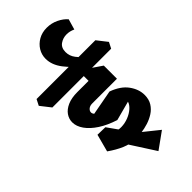

<svg xmlns="http://www.w3.org/2000/svg" viewBox="-439 -1102 1478 1478"><g transform="rotate(-45 300.0 -363.0)"><path d="M289 87Q227 87 172 63.5Q117 40 59 -1L97 -144L181 -142L252 -42L195 -73Q230 -55 269.5 -56Q309 -57 346 -71.5Q383 -86 409.5 -109.5Q436 -133 443 -158L285 -116Q204 -142 146.5 -179.5Q89 -217 58 -261Q27 -305 27 -349Q27 -386 48.5 -417Q70 -448 113 -467Q156 -486 220 -486H411L508 -343H240Q213 -343 198 -330Q183 -317 183 -301Q183 -294 186 -287.5Q189 -281 194 -276L398 -314Q487 -282 529 -224Q571 -166 571 -104Q571 -56 550 -22.5Q529 11 495.5 32.5Q462 54 423.5 66Q385 78 349 82.5Q313 87 289 87ZM340 277 153 -14 236 -12 475 180ZM508 -343 342 -361V-599L388 -568L508 -486ZM0 -538 -65 -621 -40 -670H600L665 -587L640 -538ZM399 -591Q326 -645 277 -709Q228 -773 228 -840Q228 -884 250.5 -921Q273 -958 312.5 -980.5Q352 -1003 403 -1003Q454 -1003 498.5 -981.5Q543 -960 569 -929L544 -843Q510 -859 475 -859Q436 -859 404.5 -837Q373 -815 373 -768Q373 -725 400 -690Q427 -655 467 -614Z"/></g></svg>

Font: Eczar ExtraBold
Style: Regular
Weight: 800
Designer: Vaibhav Singh
Foundry: Rosetta Type Foundry
Version: Version 2.000